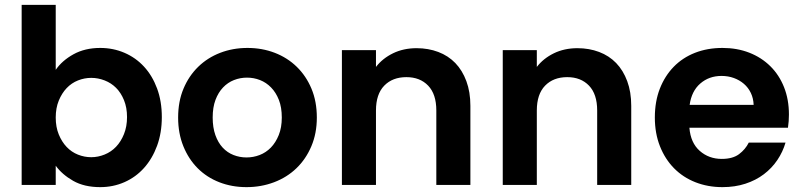

<svg xmlns="http://www.w3.org/2000/svg" viewBox="-20 -760 3295 789"><path d="M209 -473Q235 -511 282 -537Q329 -563 392 -563Q445 -563 491.5 -543Q538 -523 572 -486Q606 -449 625.5 -396.5Q645 -344 645 -279Q645 -214 625.5 -161Q606 -108 572 -70Q538 -32 491.5 -11.5Q445 9 392 9Q326 9 280.5 -17Q235 -43 209 -79V0H69V-740H209ZM502 -279Q502 -318 489.5 -348.5Q477 -379 457 -399Q437 -419 410 -429.5Q383 -440 355 -440Q327 -440 300.5 -429.5Q274 -419 254 -398Q234 -377 221.5 -346.5Q209 -316 209 -277Q209 -238 221.5 -207.5Q234 -177 254 -156Q274 -135 300.5 -124.5Q327 -114 355 -114Q383 -114 410 -125Q437 -136 457 -157Q477 -178 489.5 -209Q502 -240 502 -279Z M1282 -277Q1282 -212 1259.5 -159Q1237 -106 1198 -68.5Q1159 -31 1106 -11Q1053 9 993 9Q933 9 881.5 -11Q830 -31 792.5 -68.5Q755 -106 733.5 -159Q712 -212 712 -277Q712 -343 734 -395.5Q756 -448 794.5 -485.5Q833 -523 885 -543Q937 -563 997 -563Q1057 -563 1109 -543Q1161 -523 1199.5 -485.5Q1238 -448 1260 -395.5Q1282 -343 1282 -277ZM854 -277Q854 -236 865 -205Q876 -174 895 -153.5Q914 -133 939.5 -123Q965 -113 993 -113Q1021 -113 1047 -123Q1073 -133 1093 -153.5Q1113 -174 1125.5 -205Q1138 -236 1138 -277Q1138 -319 1126 -349.5Q1114 -380 1094 -400.5Q1074 -421 1048.5 -431Q1023 -441 995 -441Q967 -441 941.5 -431Q916 -421 896.5 -400.5Q877 -380 865.5 -349.5Q854 -319 854 -277Z M1773 -306Q1773 -373 1739.5 -408Q1706 -443 1650 -443Q1593 -443 1559 -408Q1525 -373 1525 -306V0H1385V-554H1525V-485Q1552 -520 1595 -541Q1638 -562 1692 -562Q1740 -562 1781 -546.5Q1822 -531 1851 -501Q1880 -471 1896.5 -426.5Q1913 -382 1913 -325V0H1773Z M2434 -306Q2434 -373 2400.5 -408Q2367 -443 2311 -443Q2254 -443 2220 -408Q2186 -373 2186 -306V0H2046V-554H2186V-485Q2213 -520 2256 -541Q2299 -562 2353 -562Q2401 -562 2442 -546.5Q2483 -531 2512 -501Q2541 -471 2557.5 -426.5Q2574 -382 2574 -325V0H2434Z M2945 -448Q2894 -448 2858 -417Q2822 -386 2814 -329H3077Q3076 -356 3065.5 -378Q3055 -400 3037 -415.5Q3019 -431 2995.5 -439.5Q2972 -448 2945 -448ZM3208 -174Q3197 -136 3174.5 -102.5Q3152 -69 3119 -44Q3086 -19 3043 -5Q3000 9 2949 9Q2889 9 2838 -11Q2787 -31 2750 -68.5Q2713 -106 2692 -159Q2671 -212 2671 -277Q2671 -343 2691.5 -395.5Q2712 -448 2748.5 -485.5Q2785 -523 2836 -543Q2887 -563 2949 -563Q3009 -563 3059 -543.5Q3109 -524 3145.5 -488Q3182 -452 3202 -401.5Q3222 -351 3222 -289Q3222 -275 3221 -262Q3220 -249 3218 -235H2813Q2818 -173 2855.5 -140Q2893 -107 2946 -107Q2991 -107 3017 -126.5Q3043 -146 3057 -174Z"/></svg>

Font: SVN-Poppins SemiBold
Style: Regular
Weight: 600
Designer: Ninad Kale (Devanagari), Jonny Pinhorn (Latin)
Foundry: Indian Type Foundry
Version: Version 3.002 2017